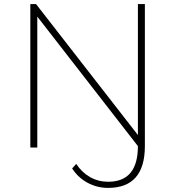

<svg xmlns="http://www.w3.org/2000/svg" viewBox="-20 -720 855 937"><path d="M128 0V-700H156L653 -61V-700H687V-7Q687 197 507 197Q454 197 407.5 172Q361 147 332 102L352 80Q380 122 420 144.5Q460 167 508 167Q653 167 653 -7L162 -639V0Z"/></svg>

Font: Montserrat ExtraLight
Style: Regular
Weight: 200
Designer: Julieta Ulanovsky
Foundry: Julieta Ulanovsky
Version: Version 9.000; ttfautohint (v1.8.4.7-5d5b)